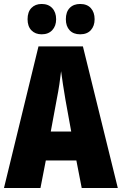

<svg xmlns="http://www.w3.org/2000/svg" viewBox="-20 -1014 614 968"><path d="M392 -66 365 -205H211L184 -66H0L174 -780H398L574 -66ZM310 -511Q303 -551 297.5 -588Q292 -625 288 -655Q285 -627 279.5 -590Q274 -553 266 -513L236 -351H339ZM119 -917Q119 -954 138.5 -974Q158 -994 190 -994Q224 -994 243.5 -973Q263 -952 263 -917Q263 -883 243.5 -862Q224 -841 190 -841Q158 -841 138.5 -861Q119 -881 119 -917ZM312 -917Q312 -954 331.5 -974Q351 -994 384 -994Q419 -994 438 -973Q457 -952 457 -917Q457 -883 438 -862Q419 -841 384 -841Q350 -841 331 -861.5Q312 -882 312 -917Z"/></svg>

Font: Noto Sans Malayalam UI ExtraCondensed Black
Style: Regular
Weight: 900
Width: 2
Designer: Jelle Bosma - Monotype Design Team
Foundry: Monotype Imaging Inc.
Version: Version 2.104; ttfautohint (v1.8.4.7-5d5b)